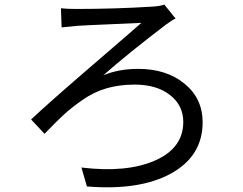

<svg xmlns="http://www.w3.org/2000/svg" viewBox="-20 -764 1040 823"><path d="M244.1 -646.5 241.2 -728.5Q267.6 -725.6 307.6 -725.6Q470.7 -725.6 629.9 -735.4Q664.1 -737.3 684.6 -744.1L732.4 -684.6Q720.7 -679.7 689.5 -657.2Q528.3 -534.2 422.9 -441.4Q489.3 -468.8 572.3 -468.8Q693.4 -468.8 771 -405.3Q848.6 -341.8 848.6 -240.2Q848.6 -95.7 714.4 -21Q580.1 53.7 352.5 35.2L329.1 -45.9Q522.5 -22.5 644 -75.7Q765.6 -128.9 765.6 -241.2Q765.6 -312.5 708.5 -356.9Q651.4 -401.4 556.6 -401.4Q492.2 -401.4 437.5 -385.7Q382.8 -370.1 334 -335.9Q285.2 -301.8 252.9 -272Q220.7 -242.2 170.9 -190.4L113.3 -252Q194.3 -328.1 382.3 -489.7Q570.3 -651.4 585.9 -666Q572.3 -665 456.1 -660.2Q339.8 -655.3 311.5 -653.3Q259.8 -648.4 244.1 -646.5Z"/></svg>

Font: Gen Shin Gothic Regular
Style: Regular
Weight: 400
Designer: [Source Han Sans]
Ryoko NISHIZUKA  (kana & ideographs); Paul D. Hunt (Latin, Greek & Cyrillic); Wenlong ZHANG  (bopomofo
Version: Version 1.002.20150607